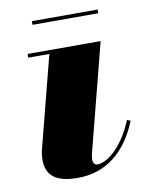

<svg xmlns="http://www.w3.org/2000/svg" viewBox="-71 -627 535 690"><g transform="rotate(-10 196.5 -282.0)"><path d="M92.5 -573.5V-560H332.5V-573.5ZM380 -159.5 367.5 -164.5C331 -74.5 273.5 -25.5 235.5 -25.5C224 -25.5 219.5 -35.5 219.5 -46C219.5 -51.5 221 -59 222 -65L323.5 -460H57V-446.5H134L47 -108.5C45 -100.5 43.5 -88 43.5 -76.5C43.5 -15.5 81.5 10 158.5 10C261 10 336.5 -51.5 380 -159.5Z"/></g></svg>

Font: Bodoni* 16pt Fatface
Style: Italic
Weight: 900
Italic angle: -13°
Version: Version 2.3